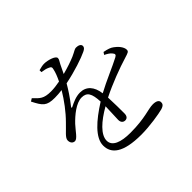

<svg xmlns="http://www.w3.org/2000/svg" viewBox="-180 -1048 1360 1360"><g transform="rotate(-45 500.0 -368.5)"><path d="M832 -524C815 -537 794 -544 758 -551L746 -533C765 -524 785 -512 795 -499C809 -483 807 -474 790 -465C730 -433 628 -392 547 -348C537 -423 499 -466 436 -466C396 -466 358 -448 326 -432C319 -428 316 -433 320 -438C364 -494 392 -538 416 -579C517 -599 616 -633 657 -653C676 -662 685 -671 685 -684C685 -703 664 -711 642 -711C627 -711 620 -702 578 -683C547 -670 499 -653 448 -640L480 -706C491 -728 499 -735 499 -749C499 -773 434 -790 403 -790C387 -791 366 -785 346 -780V-761C369 -758 390 -753 402 -747C422 -739 425 -732 420 -714C415 -689 403 -659 387 -626C356 -620 325 -616 298 -616C224 -616 207 -637 167 -679L146 -666C186 -587 203 -565 285 -565C308 -565 332 -567 357 -570C319 -506 269 -439 217 -387C172 -339 135 -314 135 -287C135 -262 149 -247 169 -247C193 -248 221 -295 256 -333C298 -377 364 -433 420 -433C472 -433 491 -402 495 -317C378 -243 287 -163 287 -84C287 -5 348 53 534 53C619 53 725 35 758 26C790 17 795 4 795 -11C795 -30 777 -42 742 -42C694 -42 636 -11 488 -11C393 -11 329 -35 329 -91C329 -150 399 -214 496 -269C495 -215 491 -161 491 -137C491 -110 507 -99 524 -99C544 -99 555 -114 555 -138C555 -170 555 -243 552 -300C643 -346 760 -390 837 -413C876 -425 886 -428 886 -446C886 -474 857 -507 832 -524Z"/></g></svg>

Font: Harano Aji Mincho KR
Style: Regular
Weight: 400
Foundry: Masamichi Hosoda
Version: HaranoAjiMinchoKR-Regular version 20230610;ttx 4.39.4